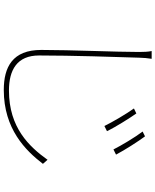

<svg xmlns="http://www.w3.org/2000/svg" viewBox="79 -876 841 1040"><g transform="rotate(90 500.0 -356.5)"><path d="M595 -674 568 -661C597 -621 642 -544 663 -501L691 -515C667 -565 617 -643 595 -674ZM719 -721 693 -708C723 -669 769 -592 790 -550L818 -564C793 -612 742 -691 719 -721ZM299 -757H257C261 -738 262 -715 262 -689C262 -565 251 -321 251 -159C251 -3 344 44 468 44C679 44 796 -74 868 -168L846 -193C775 -94 672 16 471 16C359 16 281 -28 281 -147C281 -321 289 -571 293 -689C294 -715 295 -733 299 -757Z"/></g></svg>

Font: Noto Sans CJK SC Thin
Style: Regular
Weight: 100
Designer: Ryoko NISHIZUKA 西塚涼子 (kana, bopomofo & ideographs); Paul D. Hunt (Latin, Greek & Cyrillic); Sandoll Communications 산돌커뮤니
Foundry: Adobe
Version: Version 2.004;hotconv 1.0.118;makeotfexe 2.5.65603